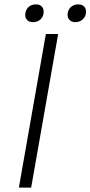

<svg xmlns="http://www.w3.org/2000/svg" viewBox="-20 -855 412 875"><path d="M189 -700H245L122 0H66ZM95 -786Q95 -808 108.5 -821.5Q122 -835 144 -835Q160 -835 169.5 -826Q179 -817 179 -802Q179 -781 165.5 -767.5Q152 -754 130 -754Q114 -754 104.5 -763Q95 -772 95 -786ZM288 -787Q288 -808 301.5 -821.5Q315 -835 337 -835Q353 -835 362.5 -826Q372 -817 372 -802Q372 -781 358 -767.5Q344 -754 322 -754Q307 -754 297.5 -763.5Q288 -773 288 -787Z"/></svg>

Font: Sarabun ExtraLight
Style: Italic
Weight: 275
Italic angle: -10°
Designer: Suppakit Chalermlarp | Katatrad Co.,Ltd.
Foundry: Cadson Demak Co.,Ltd.
Version: Version 1.000; ttfautohint (v1.6)